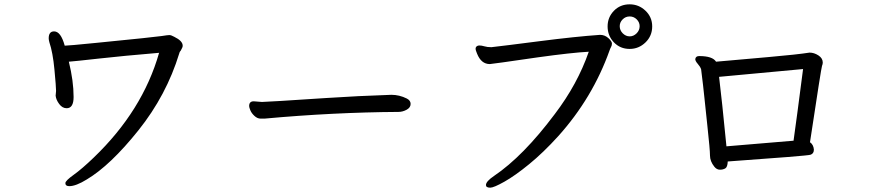

<svg xmlns="http://www.w3.org/2000/svg" viewBox="-20 -831 4040 887"><path d="M300 29Q331 29 381 -2Q490 -67 619.5 -229Q749 -391 808 -584Q810 -592 812.5 -594Q815 -596 817 -601Q819 -606 821.5 -610Q824 -614 824 -620Q824 -642 785 -661Q771 -669 762 -669Q755 -669 726.5 -664.5Q698 -660 425 -633Q295 -620 279 -620Q261 -686 230 -686Q205 -686 205 -654Q205 -647 208 -636Q224 -589 231.5 -509.5Q239 -430 239 -411L237 -389Q239 -370 253.5 -350.5Q268 -331 288 -331Q320 -331 320 -383Q320 -457 298 -546Q326 -548 437.5 -560.5Q549 -573 715 -587Q639 -320 413 -103Q359 -51 320.5 -23.5Q282 4 282 15Q282 29 300 29Z M1202 -283Q1519 -312 1821 -314Q1840 -314 1858.5 -324Q1877 -334 1877 -351Q1877 -367 1859 -376Q1825 -393 1788 -393Q1635 -388 1484 -378Q1213 -360 1190 -360L1152 -363Q1131 -363 1131 -341Q1131 -335 1136.5 -321.5Q1142 -308 1155.5 -295.5Q1169 -283 1184 -283Z M2245 36Q2261 36 2310 8.5Q2359 -19 2424.5 -72.5Q2490 -126 2559 -202Q2718 -379 2796 -598Q2799 -607 2803 -614Q2807 -621 2807 -630Q2807 -640 2790.5 -655Q2774 -670 2752 -670Q2638 -662 2471 -640.5Q2304 -619 2250 -613Q2231 -613 2218 -617Q2205 -621 2193 -621Q2177 -619 2177 -605Q2177 -600 2184 -583Q2203 -535 2243 -535Q2251 -535 2464 -566Q2622 -588 2700 -592Q2648 -442 2543 -304Q2397 -109 2262 -18Q2225 7 2225 24Q2225 36 2245 36ZM2935 -710Q2935 -691 2921 -677Q2907 -663 2889 -663Q2871 -663 2857 -677Q2843 -691 2843 -710Q2843 -728 2856.5 -741.5Q2870 -755 2889 -755Q2908 -755 2921.5 -741.5Q2935 -728 2935 -710ZM2889 -605Q2931 -605 2962 -635Q2993 -665 2993 -709Q2993 -752 2962 -781.5Q2931 -811 2889 -811Q2845 -811 2816 -781Q2787 -751 2787 -709Q2787 -666 2816 -635.5Q2845 -605 2889 -605Z M3336 -155Q3315 -370 3302 -476L3690 -512Q3660 -279 3646 -181ZM3306 -47Q3320 -47 3330.5 -53Q3341 -59 3342 -85Q3708 -111 3724 -116Q3740 -121 3740 -140Q3738 -163 3722 -174Q3774 -518 3777.5 -526.5Q3781 -535 3781 -542Q3781 -562 3761 -575Q3741 -588 3720 -588Q3663 -579 3531.5 -567.5Q3400 -556 3356.5 -552Q3313 -548 3288 -546Q3272 -572 3210 -572Q3194 -572 3192 -558Q3192 -549 3203.5 -536Q3215 -523 3219 -511Q3229 -432 3234.5 -377Q3240 -322 3248 -249Q3260 -139 3260 -112.5Q3260 -86 3280 -61Q3291 -47 3306 -47Z"/></svg>

Font: LXGW WenKai TC
Style: Bold
Weight: 700
Designer: LXGW / Fontworks Inc.
Foundry: LXGW / Fontworks Inc.
Version: Version 1.330;April 28, 2024